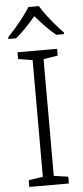

<svg xmlns="http://www.w3.org/2000/svg" viewBox="-62 -980 436 1014"><g transform="rotate(-5 155.5 -473.5)"><path d="M261 0H51V-36L127 -47V-666L51 -678V-714H261V-678L185 -666V-47L261 -36ZM185 -947Q197 -925 218 -897.5Q239 -870 262 -843Q285 -816 304 -797V-788H263Q236 -810 208 -839Q180 -868 156 -896Q132 -868 104.5 -839Q77 -810 50 -788H9V-797Q28 -817 51 -843.5Q74 -870 95 -897.5Q116 -925 129 -947Z"/></g></svg>

Font: RS Noto Sans Light
Style: Regular
Weight: 300
Designer: Monotype Design Team
Foundry: Monotype Imaging Inc.
Version: Version 3.10